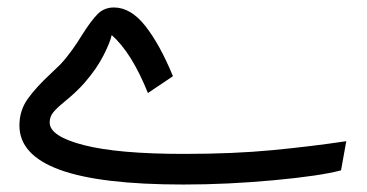

<svg xmlns="http://www.w3.org/2000/svg" viewBox="-20 -473 982 514"><path d="M32 -137Q32 -177 54 -208Q76 -239 117 -277L141 -300Q157 -317 172.5 -338.5Q188 -360 200 -380Q224 -418 241.5 -435.5Q259 -453 285 -453Q330 -453 369 -403.5Q408 -354 443 -269L376 -224Q332 -333 279 -379Q275 -360 257 -324.5Q239 -289 206 -251Q186 -228 153 -201Q131 -183 122 -171.5Q113 -160 113 -145Q113 -108 204.5 -84.5Q296 -61 472 -61Q605 -61 709 -71Q813 -81 907 -95L893 -17Q837 -2 713 9.5Q589 21 471 21Q248 21 140 -18.5Q32 -58 32 -137Z"/></svg>

Font: Noto Sans Arabic
Style: Regular
Weight: 400
Designer: Nadine Chahine
Foundry: Monotype Imaging Inc.
Version: Version 1.001